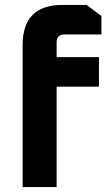

<svg xmlns="http://www.w3.org/2000/svg" viewBox="-20 -760 452 780"><path d="M72 0V-578Q72 -740 234 -740H332L392 -695V-620H242Q210 -620 210 -588V-528H382V-408H210V0Z"/></svg>

Font: Oxanium ExtraLight
Style: Bold
Weight: 700
Version: Version 2.000